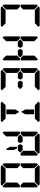

<svg xmlns="http://www.w3.org/2000/svg" viewBox="1928 -2968 1040 4936"><g transform="rotate(90 2448.0 -500.0)"><path d="M161 -515 157 -510H99V-924L130 -955L223 -862V-698V-590V-576ZM223 -144V-138L130 -45L99 -76V-490H157L161 -485L223 -424V-384V-302ZM672 -31 641 0H470H346H175L144 -31L237 -124H262H346H470H554H579ZM144 -969 175 -1000H346H470H641L672 -969L579 -876H554H470H346H262H243H237Z M977 -515 973 -510H915V-924L946 -955L1039 -862V-698V-590V-576ZM1393 -562 1456 -499 1395 -438H1367H1331H1272L1236 -500L1272 -562H1331H1368ZM1039 -144V-138L946 -45L915 -76V-490H973L977 -485L1039 -424V-384V-302ZM1471 -485 1475 -489H1533V-76L1502 -45L1409 -138V-144V-302V-396V-424ZM1502 -955 1533 -924V-510H1475L1471 -514L1409 -575V-586V-698V-856V-862ZM1176 -562 1212 -500 1176 -438H1117H1080H1053L991 -500L1053 -562H1080H1117Z M1793 -515 1789 -510H1731V-924L1762 -955L1855 -862V-698V-590V-576ZM2209 -562 2272 -499 2211 -438H2183H2147H2088L2052 -500L2088 -562H2147H2184ZM1855 -144V-138L1762 -45L1731 -76V-490H1789L1793 -485L1855 -424V-384V-302ZM2304 -31 2273 0H2102H1978H1807L1776 -31L1869 -124H1894H1978H2102H2186H2211ZM1776 -969 1807 -1000H1978H2102H2273L2304 -969L2211 -876H2186H2102H1978H1894H1875H1869ZM1992 -562 2028 -500 1992 -438H1933H1896H1869L1807 -500L1869 -562H1896H1933Z M2794 -731V-856H2918V-731V-628L2856 -521L2794 -628ZM3120 -31 3089 0H2918H2794H2623L2592 -31L2685 -124H2710H2794H2918H3002H3027ZM2592 -969 2623 -1000H2794H2918H3089L3120 -969L3027 -876H3002H2918H2794H2710H2691H2685ZM2918 -269V-144H2794V-269V-372L2856 -479L2918 -372Z M3425 -515 3421 -510H3363V-924L3394 -955L3487 -862V-698V-590V-576ZM3841 -562 3904 -499 3843 -438H3815H3779H3720L3684 -500L3720 -562H3779H3816ZM3487 -144V-138L3394 -45L3363 -76V-490H3421L3425 -485L3487 -424V-384V-302ZM3950 -955 3981 -924V-510H3923L3919 -514L3857 -575V-586V-698V-856V-862ZM3837 -338V-144H3806L3754 -234V-418H3791ZM3408 -969 3439 -1000H3610H3734H3905L3936 -969L3843 -876H3818H3734H3610H3526H3507H3501ZM3624 -562 3660 -500 3624 -438H3565H3528H3501L3439 -500L3501 -562H3528H3565Z M4241 -515 4237 -510H4179V-924L4210 -955L4303 -862V-698V-590V-576ZM4303 -144V-138L4210 -45L4179 -76V-490H4237L4241 -485L4303 -424V-384V-302ZM4735 -485 4739 -489H4797V-76L4766 -45L4673 -138V-144V-302V-396V-424ZM4766 -955 4797 -924V-510H4739L4735 -514L4673 -575V-586V-698V-856V-862ZM4752 -31 4721 0H4550H4426H4255L4224 -31L4317 -124H4342H4426H4550H4634H4659ZM4224 -969 4255 -1000H4426H4550H4721L4752 -969L4659 -876H4634H4550H4426H4342H4323H4317Z"/></g></svg>

Font: DSEG14 Classic
Style: Bold
Weight: 700
Designer: Keshikan(Twitter:@keshinomi_88pro)
Version: Version 0.46